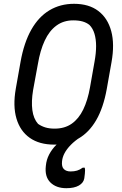

<svg xmlns="http://www.w3.org/2000/svg" viewBox="-20 -740 640 1009"><path d="M369 -720Q447 -720 496.5 -682.5Q546 -645 564.5 -576.5Q583 -508 566 -413L541 -272Q523 -173 485.5 -108.5Q448 -44 392.5 -12Q337 20 265 20Q187 20 136.5 -15.5Q86 -51 66.5 -117Q47 -183 63 -274L88 -415Q106 -516 144.5 -584Q183 -652 240 -686Q297 -720 369 -720ZM154 -267Q144 -207 150 -161.5Q156 -116 180 -89Q197 -77 218 -70.5Q239 -64 267 -64Q320 -64 357 -90Q394 -116 417.5 -164.5Q441 -213 453 -281L477 -417Q485 -461 485 -497.5Q485 -534 476.5 -562.5Q468 -591 450 -609Q435 -621 414.5 -627Q394 -633 365 -633Q314 -633 276.5 -605.5Q239 -578 215 -526.5Q191 -475 179 -403ZM389 -48Q400 -52 412 -52.5Q424 -53 438 -51Q433 -44 424.5 -36.5Q416 -29 405 -21Q373 0 352 21.5Q331 43 319.5 64.5Q308 86 306 108Q303 136 315.5 148.5Q328 161 351 161Q370 161 385 156.5Q400 152 415 141H425Q427 147 427 155Q427 163 426 172.5Q425 182 423 197Q419 221 394.5 235Q370 249 329 249Q275 249 244.5 218.5Q214 188 221 131Q224 99 238.5 71.5Q253 44 276 21Q299 -2 328 -19Q357 -36 389 -48Z"/></svg>

Font: Rec Mono Semicasual
Style: Italic
Weight: 400
Italic angle: -10°
Version: Version 1.085; ttfautohint (v1.8.4.7-5d5b)